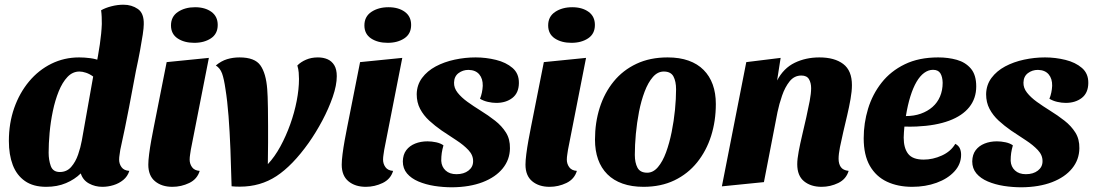

<svg xmlns="http://www.w3.org/2000/svg" viewBox="-20 -774 4647 816"><path d="M176.3 20Q121.3 20 86.2 -4.5Q51 -29 34.3 -72.7Q17.7 -116.3 17.7 -175Q17.7 -250.3 40.3 -314.8Q63 -379.3 103.5 -427.8Q144 -476.3 198.5 -503.2Q253 -530 316.3 -530Q339.7 -530 363.5 -526.8Q387.3 -523.7 404 -516.3L560 -485Q545 -404.7 528.5 -318Q512 -231.3 491.3 -137.7Q490.3 -129.3 488.3 -117.3Q486.3 -105.3 486.3 -95.7Q486.3 -77.7 496.5 -63.5Q506.7 -49.3 529.7 -47.7Q522.3 -24.3 504 -9.3Q485.7 5.7 462.3 12.8Q439 20 415.3 20Q384 20 358.2 5.8Q332.3 -8.3 323.3 -37Q297.3 -11.3 260.3 4.3Q223.3 20 176.3 20ZM234.3 -43Q263.7 -43 282.5 -64.5Q301.3 -86 312 -117.2Q322.7 -148.3 327.7 -176.7L376 -448.7Q361 -459.7 345.7 -464.8Q330.3 -470 317.7 -470Q288.7 -470 266.8 -447Q245 -424 229.5 -385.7Q214 -347.3 204.5 -301.5Q195 -255.7 190.8 -209.5Q186.7 -163.3 186.7 -125.3Q186.7 -94 195.8 -68.5Q205 -43 234.3 -43ZM558 -474.3 386.7 -484.7Q397.3 -538 404.3 -585.3Q411.3 -632.7 412.7 -672Q412.7 -687.7 412.2 -701.8Q411.7 -716 409.7 -730.3Q427.7 -740.7 453.5 -747.3Q479.3 -754 504.7 -754Q539.7 -754 566 -735.8Q592.3 -717.7 591 -670.3Q591 -656 586.7 -627.2Q582.3 -598.3 575.2 -559.3Q568 -520.3 558 -474.3Z M712.7 20Q667.3 20 638.8 -3.7Q610.3 -27.3 610.3 -74.3Q610.3 -91.7 613.8 -119.2Q617.3 -146.7 622.8 -177.2Q628.3 -207.7 633.8 -235Q639.3 -262.3 642.7 -279.7L688.3 -510L867.7 -528L791 -137.7Q790 -129.7 788 -117.7Q786 -105.7 786 -95.7Q786 -77.7 796.2 -63.5Q806.3 -49.3 828.7 -47.7Q818.3 -12.7 784.3 3.7Q750.3 20 712.7 20ZM805.7 -592Q763 -592 734.8 -610.8Q706.7 -629.7 706.7 -666Q706.7 -703.7 736.5 -723.5Q766.3 -743.3 809 -743.3Q851.3 -743.3 878.3 -723.8Q905.3 -704.3 905.3 -668Q905.3 -630.3 876.7 -611.2Q848 -592 805.7 -592Z M999.7 19.3Q991 19.3 982.2 19Q973.3 18.7 964.3 17.7Q962.3 -64.3 959.3 -139.7Q956.3 -215 951.3 -280.3Q946.3 -345.7 938.3 -395Q932 -439.3 923.7 -462Q915.3 -484.7 897.3 -495.7Q920.3 -515 945.2 -522.5Q970 -530 998 -530Q1063 -530 1086.8 -496Q1110.7 -462 1115.7 -395Q1117 -381.3 1117.5 -362.3Q1118 -343.3 1118.7 -314Q1119.3 -284.7 1119.3 -237.7Q1119.3 -207.7 1119.3 -168.2Q1119.3 -128.7 1118.3 -76.3Q1147.7 -107.7 1171.7 -151.8Q1195.7 -196 1213.5 -245.7Q1231.3 -295.3 1241 -345.3Q1250.7 -395.3 1250.7 -438.3Q1250.7 -451 1249.5 -465.8Q1248.3 -480.7 1243.7 -495.7Q1258.3 -510.7 1280.7 -520.3Q1303 -530 1331 -530Q1354 -530 1372 -522.2Q1390 -514.3 1400.7 -496.8Q1411.3 -479.3 1411.3 -450.3Q1411.3 -412 1394.2 -362.3Q1377 -312.7 1350 -261.8Q1323 -211 1292 -167Q1223.3 -70.3 1155 -25.5Q1086.7 19.3 999.7 19.3Z M1534.7 20Q1489.3 20 1460.8 -3.7Q1432.3 -27.3 1432.3 -74.3Q1432.3 -91.7 1435.8 -119.2Q1439.3 -146.7 1444.8 -177.2Q1450.3 -207.7 1455.8 -235Q1461.3 -262.3 1464.7 -279.7L1510.3 -510L1689.7 -528L1613 -137.7Q1612 -129.7 1610 -117.7Q1608 -105.7 1608 -95.7Q1608 -77.7 1618.2 -63.5Q1628.3 -49.3 1650.7 -47.7Q1640.3 -12.7 1606.3 3.7Q1572.3 20 1534.7 20ZM1627.7 -592Q1585 -592 1556.8 -610.8Q1528.7 -629.7 1528.7 -666Q1528.7 -703.7 1558.5 -723.5Q1588.3 -743.3 1631 -743.3Q1673.3 -743.3 1700.3 -723.8Q1727.3 -704.3 1727.3 -668Q1727.3 -630.3 1698.7 -611.2Q1670 -592 1627.7 -592Z M1901.7 22Q1863.3 22 1826.2 16.2Q1789 10.3 1758.3 -2.7Q1727.7 -15.7 1709.8 -36.8Q1692 -58 1692 -88.3Q1692.7 -117.3 1706.7 -135.8Q1720.7 -154.3 1744.3 -163.8Q1768 -173.3 1797 -173.3Q1814.7 -173.3 1833.5 -169.3Q1852.3 -165.3 1864.7 -156.3Q1859.7 -138.7 1857.5 -124Q1855.3 -109.3 1855.3 -90.3Q1856.7 -65.3 1873.7 -49.5Q1890.7 -33.7 1920 -33.7Q1951.3 -33.7 1971 -49Q1990.7 -64.3 1990.7 -88.3Q1991.3 -114.3 1971 -136Q1950.7 -157.7 1919.8 -177.8Q1889 -198 1857 -219.3Q1828.7 -239 1804.3 -261.3Q1780 -283.7 1765.5 -311.2Q1751 -338.7 1751 -373.7Q1751.7 -413 1773.7 -442.7Q1795.7 -472.3 1831.8 -491.7Q1868 -511 1912.3 -520.5Q1956.7 -530 2001.3 -530Q2045.3 -530 2088 -519.5Q2130.7 -509 2158.3 -485.2Q2186 -461.3 2185.3 -420.7Q2184.7 -378.7 2157.5 -357.7Q2130.3 -336.7 2089.3 -336.7Q2072.3 -336.7 2053.5 -341Q2034.7 -345.3 2020 -354.3Q2025 -366.3 2028 -380.5Q2031 -394.7 2031.7 -409.3Q2032.3 -439.7 2016.8 -458Q2001.3 -476.3 1971.3 -477Q1947 -477 1928.7 -463.2Q1910.3 -449.3 1909.7 -423Q1909 -400.3 1924.8 -380.2Q1940.7 -360 1966.5 -341.3Q1992.3 -322.7 2021.3 -304.7Q2055.3 -283.7 2084 -261.2Q2112.7 -238.7 2130.3 -210.7Q2148 -182.7 2147.3 -143.7Q2146.7 -95.3 2116.5 -58.2Q2086.3 -21 2031.3 0.2Q1976.3 21.3 1901.7 22Z M2315.7 20Q2270.3 20 2241.8 -3.7Q2213.3 -27.3 2213.3 -74.3Q2213.3 -91.7 2216.8 -119.2Q2220.3 -146.7 2225.8 -177.2Q2231.3 -207.7 2236.8 -235Q2242.3 -262.3 2245.7 -279.7L2291.3 -510L2470.7 -528L2394 -137.7Q2393 -129.7 2391 -117.7Q2389 -105.7 2389 -95.7Q2389 -77.7 2399.2 -63.5Q2409.3 -49.3 2431.7 -47.7Q2421.3 -12.7 2387.3 3.7Q2353.3 20 2315.7 20ZM2408.7 -592Q2366 -592 2337.8 -610.8Q2309.7 -629.7 2309.7 -666Q2309.7 -703.7 2339.5 -723.5Q2369.3 -743.3 2412 -743.3Q2454.3 -743.3 2481.3 -723.8Q2508.3 -704.3 2508.3 -668Q2508.3 -630.3 2479.7 -611.2Q2451 -592 2408.7 -592Z M2714.7 20Q2664.7 20 2626 6.3Q2587.3 -7.3 2561.2 -33.5Q2535 -59.7 2521.8 -96.8Q2508.7 -134 2508.7 -180.7Q2508.7 -253 2528.8 -316.3Q2549 -379.7 2588.2 -427.7Q2627.3 -475.7 2684.8 -502.8Q2742.3 -530 2817.3 -530Q2868.3 -530 2906.5 -516.3Q2944.7 -502.7 2970.3 -476.8Q2996 -451 3009.2 -414.5Q3022.3 -378 3022.3 -332Q3022.3 -259.7 3002.2 -196.2Q2982 -132.7 2942.7 -83.8Q2903.3 -35 2846.2 -7.5Q2789 20 2714.7 20ZM2730.7 -40Q2756 -40 2776.2 -63.7Q2796.3 -87.3 2810.7 -126.5Q2825 -165.7 2834.5 -212.7Q2844 -259.7 2848.7 -307.2Q2853.3 -354.7 2853.3 -394.3Q2853.3 -428 2842.2 -449Q2831 -470 2801 -470Q2775 -470 2754.7 -446.7Q2734.3 -423.3 2719.7 -384.7Q2705 -346 2695.8 -299Q2686.7 -252 2682.3 -204.3Q2678 -156.7 2678 -115.7Q2678 -82.7 2689.3 -61.3Q2700.7 -40 2730.7 -40Z M3471.7 20Q3426.3 20 3397.3 -3.5Q3368.3 -27 3368.3 -76Q3368.3 -98 3374.5 -130.8Q3380.7 -163.7 3389.5 -200.8Q3398.3 -238 3406.7 -275.2Q3415 -312.3 3421.2 -344.8Q3427.3 -377.3 3427.3 -399.3Q3427.3 -421.7 3418.2 -437.3Q3409 -453 3385.7 -453Q3355.7 -453 3335.8 -428.2Q3316 -403.3 3303.7 -367.3Q3291.3 -331.3 3284.3 -297.3L3226.7 0L3048 18L3151.7 -510L3297.7 -528L3282.7 -432Q3310.3 -484.3 3357.5 -507.2Q3404.7 -530 3462.3 -530Q3527 -530 3563.8 -502Q3600.7 -474 3600.7 -412.3Q3600.7 -386.3 3594.8 -353.2Q3589 -320 3580.5 -283.7Q3572 -247.3 3563.8 -212.7Q3555.7 -178 3549.8 -148.5Q3544 -119 3544 -99.3Q3544 -77.7 3553.5 -64Q3563 -50.3 3586.7 -47.7Q3576.3 -12.7 3542.7 3.7Q3509 20 3471.7 20Z M3856.7 20Q3796 20 3749.5 -1.8Q3703 -23.7 3676.8 -69.3Q3650.7 -115 3650.7 -186.3Q3650.7 -250.7 3669.3 -312Q3688 -373.3 3726.7 -422.5Q3765.3 -471.7 3825.2 -500.8Q3885 -530 3967.3 -530Q4010 -530 4046.7 -519.7Q4083.3 -509.3 4106.2 -482.5Q4129 -455.7 4129 -406.7Q4129 -356 4099.7 -319Q4070.3 -282 4013.8 -261Q3957.3 -240 3875.7 -236.3Q3863.3 -235.7 3849.7 -235.7Q3836 -235.7 3823.7 -236Q3822.7 -224 3821.7 -211.5Q3820.7 -199 3820.7 -189.3Q3820.7 -144.7 3839.7 -120.2Q3858.7 -95.7 3905.7 -95.7Q3944.7 -95.7 3982.8 -113Q4021 -130.3 4040 -162.7Q4054 -155.3 4059.3 -143.5Q4064.7 -131.7 4064.7 -116.3Q4064.7 -76.3 4036.2 -45.3Q4007.7 -14.3 3960.5 2.8Q3913.3 20 3856.7 20ZM3830 -280.7Q3864.7 -280.7 3893.3 -290.8Q3922 -301 3943 -319.3Q3964 -337.7 3975.2 -364Q3986.3 -390.3 3986.3 -422.3Q3985.7 -447.7 3976.5 -462.5Q3967.3 -477.3 3945.3 -477.3Q3925.7 -477.3 3907.8 -464.3Q3890 -451.3 3875.3 -426.3Q3860.7 -401.3 3849.2 -364.7Q3837.7 -328 3830 -280.7Z M4321.7 22Q4283.3 22 4246.2 16.2Q4209 10.3 4178.3 -2.7Q4147.7 -15.7 4129.8 -36.8Q4112 -58 4112 -88.3Q4112.7 -117.3 4126.7 -135.8Q4140.7 -154.3 4164.3 -163.8Q4188 -173.3 4217 -173.3Q4234.7 -173.3 4253.5 -169.3Q4272.3 -165.3 4284.7 -156.3Q4279.7 -138.7 4277.5 -124Q4275.3 -109.3 4275.3 -90.3Q4276.7 -65.3 4293.7 -49.5Q4310.7 -33.7 4340 -33.7Q4371.3 -33.7 4391 -49Q4410.7 -64.3 4410.7 -88.3Q4411.3 -114.3 4391 -136Q4370.7 -157.7 4339.8 -177.8Q4309 -198 4277 -219.3Q4248.7 -239 4224.3 -261.3Q4200 -283.7 4185.5 -311.2Q4171 -338.7 4171 -373.7Q4171.7 -413 4193.7 -442.7Q4215.7 -472.3 4251.8 -491.7Q4288 -511 4332.3 -520.5Q4376.7 -530 4421.3 -530Q4465.3 -530 4508 -519.5Q4550.7 -509 4578.3 -485.2Q4606 -461.3 4605.3 -420.7Q4604.7 -378.7 4577.5 -357.7Q4550.3 -336.7 4509.3 -336.7Q4492.3 -336.7 4473.5 -341Q4454.7 -345.3 4440 -354.3Q4445 -366.3 4448 -380.5Q4451 -394.7 4451.7 -409.3Q4452.3 -439.7 4436.8 -458Q4421.3 -476.3 4391.3 -477Q4367 -477 4348.7 -463.2Q4330.3 -449.3 4329.7 -423Q4329 -400.3 4344.8 -380.2Q4360.7 -360 4386.5 -341.3Q4412.3 -322.7 4441.3 -304.7Q4475.3 -283.7 4504 -261.2Q4532.7 -238.7 4550.3 -210.7Q4568 -182.7 4567.3 -143.7Q4566.7 -95.3 4536.5 -58.2Q4506.3 -21 4451.3 0.2Q4396.3 21.3 4321.7 22Z"/></svg>

Font: Sansita Swashed Light
Style: Regular
Weight: 300
Designer: Pablo Cosgaya
Foundry: Omnibus-Type
Version: Version 1.003